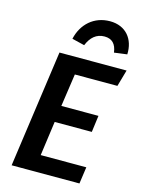

<svg xmlns="http://www.w3.org/2000/svg" viewBox="-137 -1016 809 1094"><g transform="rotate(15 268.0 -469.0)"><path d="M265 -768C285 -817 317 -846 365 -846C410 -846 434 -820 440 -771L516 -781C520 -871 467 -938 373 -938C279 -938 211 -876 191 -786ZM536 -691H140L43 0H443L457 -99H188L216 -302H435L448 -400H229L257 -593H508Z"/></g></svg>

Font: Fira Sans Medium
Style: Italic
Weight: 500
Italic angle: -8°
Designer: bBox Type GmbH & Carrois Corporate GbR & Edenspiekermann AG
Foundry: bBox Type GmbH & Carrois Corporate GbR & Edenspiekermann AG
Version: Version 4.301;PS 004.301;hotconv 1.0.88;makeotf.lib2.5.64775